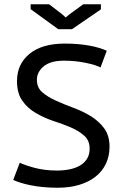

<svg xmlns="http://www.w3.org/2000/svg" viewBox="-20 -882 596 915"><path d="M43 0ZM407.2 -173.8Q407.2 -212.4 381.3 -235.4Q356 -258.3 317.1 -274.9Q278.3 -291.5 233.9 -305.7Q190.4 -320.3 150.9 -343.3Q111.8 -365.7 86.4 -401.9Q61 -437.5 61 -495.6Q61 -576.2 120.1 -625Q179.7 -674.3 289.1 -674.3Q320.8 -674.3 350.1 -671.9Q379.4 -669.4 405 -664.8Q430.7 -660.2 451.9 -653.8Q473.1 -647.5 488.8 -640.1L459 -560.5Q435.5 -573.2 388.2 -582.5Q340.3 -592.8 284.7 -592.8Q220.2 -592.8 187.5 -565.4Q155.8 -538.1 155.8 -502Q155.8 -464.8 181.2 -442.4Q207.5 -419.9 245.8 -402.6Q284.2 -385.3 328.6 -368.7Q372.1 -353 411.6 -329.1Q450.2 -305.7 476.1 -271Q502 -236.3 502 -182.6Q502 -138.2 484.9 -102.1Q467.8 -65.9 435.8 -40.5Q403.8 -15.1 358.2 -1.2Q312.5 12.7 254.9 12.7Q215.8 12.7 183.1 9.3Q150.4 5.9 124 0.5Q97.7 -4.9 77.1 -11.5Q56.6 -18.1 43 -24.4L74.2 -106.4Q86.4 -100.6 104 -94.5Q121.6 -88.4 145.5 -82Q193.8 -69.3 251.5 -69.3Q284.2 -69.3 312.7 -75.2Q341.3 -81.1 362.3 -93.8Q383.3 -106.4 395.3 -126.2Q407.2 -146 407.2 -173.8ZM322.8 -742.7H257.8L126 -838.4V-861.8H213.9L274.4 -815.4L293 -798.8L312 -814.5L377 -861.8H460.9V-837.4Z"/></svg>

Font: PT Astra Sans
Style: Regular
Weight: 400
Designer: A.Korolkova, I. Chaeva
Foundry: ParaType Ltd
Version: Version 1.001; ttfautohint (v1.6)